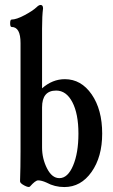

<svg xmlns="http://www.w3.org/2000/svg" viewBox="-20 -745 458 776"><path d="M240 11Q201 11 168 -7Q148 -16 134 -16Q123 -16 101 9Q96 14 78 4.5Q60 -5 61 -13Q61 -16 61.5 -30Q62 -44 62.5 -71Q63 -98 63 -134V-571Q63 -636 27 -636Q21 -636 21 -651Q21 -666 27 -666Q46 -666 79 -683.5Q112 -701 128 -716Q137 -725 144 -725Q154 -725 154 -711Q150 -681 150 -629V-388Q192 -425 242 -425Q308 -425 350.5 -363.5Q393 -302 393 -205Q393 -111 350 -50Q307 11 240 11ZM220 -25Q254 -25 275.5 -76Q297 -127 297 -205Q297 -285 272.5 -332Q248 -379 207 -379Q150 -379 150 -311V-149Q150 -104 170 -64.5Q190 -25 220 -25Z"/></svg>

Font: Junicode Cond Medium
Style: Regular
Weight: 500
Width: 3
Designer: Peter S. Baker
Version: Version 2.201